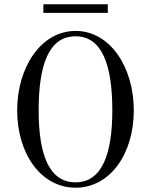

<svg xmlns="http://www.w3.org/2000/svg" viewBox="-20 -859 703 894"><path d="M332 15C493 15 603 -143 603 -345C603 -546 493 -715 332 -715C171 -715 60 -546 60 -345C60 -143 171 15 332 15ZM332 -10C208 -10 160 -140 160 -345C160 -559 208 -690 332 -690C454 -690 503 -559 503 -345C503 -140 454 -10 332 -10ZM182 -839V-799H482V-839Z"/></svg>

Font: Sprat Condesed
Style: Regular
Weight: 400
Width: 3
Designer: Ethan Nakache
Foundry: Collletttivo
Version: Version 2.000;Glyphs 3.2 (3217)